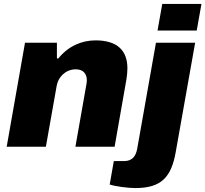

<svg xmlns="http://www.w3.org/2000/svg" viewBox="-20 -745 1043 975"><path d="M780 -590H979L1003 -725H804ZM14 0H213L268 -310C276 -355 314 -393 365 -393C402 -393 421 -371 421 -337C421 -331 420 -325 419 -318L363 0H562L622 -342C625 -362 627 -380 627 -398C627 -488 576 -540 465 -540C394 -540 326 -510 276 -448H269V-528H107ZM667 210C797 210 849 157 872 29L971 -528H772L677 9C670 50 650 73 610 73H558L537 192C567 202 632 210 667 210Z"/></svg>

Font: Archivo Black
Style: Italic
Weight: 900
Italic angle: -10°
Designer: Hector Gatti
Foundry: Omnibus-Type
Version: Version 2.001